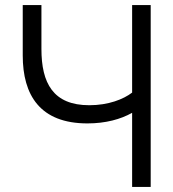

<svg xmlns="http://www.w3.org/2000/svg" viewBox="-20 -740 686 760"><path d="M503 0H576.5V-720H503V-373.5C468.5 -347 409 -323.5 333.5 -323.5C190 -323.5 144 -411.5 144 -546V-720H70V-520.5C70 -363.5 138.5 -251.5 326 -251.5C398 -251.5 458 -268 503 -293.5Z"/></svg>

Font: Eudonet
Style: Regular
Weight: 400
Designer: Mikhail Sharanda
Foundry: Mikhail Sharanda
Version: Version 4.503;Glyphs 3.1.2 (3151)